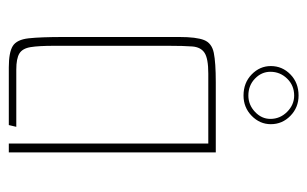

<svg xmlns="http://www.w3.org/2000/svg" viewBox="-151 -547 698 436"><g transform="rotate(90 198.0 -329.0)"><path d="M133 0Q99 0 84.5 -9Q70 -18 67 -45Q64 -72 64 -125V-387Q64 -426 71 -443.5Q78 -461 100 -465.5Q122 -470 167 -470H326V0H306V-453H147Q113 -453 100 -444.5Q87 -436 85.5 -416.5Q84 -397 84 -362V-103Q84 -68 87 -49.5Q90 -31 101.5 -24Q113 -17 138 -17H268L264 0ZM197 -533Q168 -533 149 -551.5Q130 -570 130 -595Q130 -621 149 -639.5Q168 -658 197 -658Q224 -658 243 -639.5Q262 -621 262 -595Q262 -570 243 -551.5Q224 -533 197 -533ZM197 -544Q218 -544 234 -559Q250 -574 250 -594Q250 -616 234 -632Q218 -648 197 -648Q174 -648 158.5 -632Q143 -616 143 -594Q143 -574 158.5 -559Q174 -544 197 -544Z"/></g></svg>

Font: Smooch Sans Thin
Style: Regular
Weight: 100
Designer: Robert E. Leuschke
Foundry: Robert E. Leuschke
Version: Version 1.010